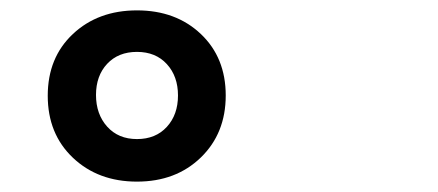

<svg xmlns="http://www.w3.org/2000/svg" viewBox="-20 -893 845 370"><path d="M120.5 -827.5Q169 -873 244 -873Q319 -873 367 -827.5Q415 -782 415 -709Q415 -636 367 -589.5Q319 -543 244 -543Q169 -543 120.5 -589Q72 -635 72 -708.5Q72 -782 120.5 -827.5ZM186.5 -649Q208 -625 244 -625Q280 -625 301.5 -648.5Q323 -672 323 -709Q323 -746 301.5 -769.5Q280 -793 244 -793Q208 -793 186.5 -770Q165 -747 165 -710Q165 -673 186.5 -649Z"/></svg>

Font: Laila SemiBold
Style: Regular
Weight: 600
Designer: Hitesh Malaviya
Foundry: Indian Type Foundry
Version: Version 1.302;PS 1.0;hotconv 1.0.78;makeotf.lib2.5.61930; tt